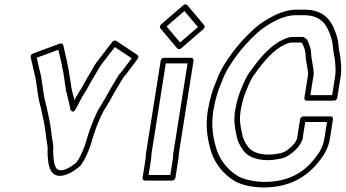

<svg xmlns="http://www.w3.org/2000/svg" viewBox="-20 -762 1557 865"><path d="M145.6 -501.9 243 -537.8 256.3 -479.5C263.6 -447.4 268.1 -420.8 272.9 -384.7C277.5 -340.5 291.2 -308.6 296.7 -269.4C296.7 -269.4 308.1 -246.8 320.1 -268.4C332.5 -290.5 345.4 -318.8 355.1 -333.6L371.3 -359.8C371.5 -360 371.7 -360.3 371.8 -360.5C381.8 -378.9 395.5 -404.8 405.8 -420.4C405.9 -420.6 406 -420.8 406.1 -420.9C419.5 -443.2 430.7 -464.8 444.5 -481.8C448.3 -486.1 451.2 -489.8 456.4 -496.6C469.7 -514.7 483.7 -532.4 497.3 -549.9L573.1 -499.6L533 -445.7C524.8 -436 519.9 -430.2 514.7 -423.9C513.3 -422.1 512.2 -419.7 511.7 -418C510.6 -415.9 506.6 -410.7 502.6 -404.2C502.5 -403.9 502.2 -403.4 502.1 -403.2C493.6 -386.7 484.3 -374.4 473.5 -354.5C460.1 -330 450.7 -312.8 436.9 -290.7C420 -266.3 407.3 -235.4 395.7 -207.2C381.9 -175.7 371.1 -132.5 361.3 -104.5C349.7 -74 341.1 -53.6 324.8 -30.6C307.3 -15.8 287.3 -2 266.2 3.4C232.2 12.2 224.7 -12.9 221.2 -51.2C219.9 -62.6 219.7 -73.6 219.6 -83.8L220.2 -99.5C220.2 -100 220.2 -100.7 220.1 -101C217.8 -126.2 212.8 -144.7 210.9 -169.1C206.3 -209.1 197.4 -245.8 189.4 -282.6L180.8 -316.5C172.7 -355 170 -405.5 158.8 -443.8ZM127.9 -520.6C121.8 -518.4 116.7 -511.1 118.2 -504.5L134.2 -434.5C134.2 -434.3 134.3 -434 134.3 -433.8C144.8 -398.4 147.2 -349.6 156 -307.5L164.7 -273.4C172.5 -237.4 181.5 -199.9 185.7 -162.9C187.7 -137.2 192.7 -118.5 194.8 -95.7L194.3 -80.2C194.4 -68.9 194.6 -57.4 196 -44.8C199.2 -9.9 209.8 42.8 268.9 27.6C297.8 20.1 323.1 1.3 341.1 -14.2C341.8 -14.8 342.9 -15.9 343.6 -16.8C363.7 -44.7 372.8 -67.4 385 -99.5C395.8 -130.4 406.1 -171.7 418.9 -200.8C430.6 -229.4 443.7 -259.9 457.2 -279C457.3 -279.2 457.5 -279.5 457.6 -279.7C472.5 -303.4 482 -321 495.4 -345.5C505.1 -363.3 513.7 -374.4 524.1 -394.3C527 -398.9 531.4 -403.5 535.3 -412.4C539.4 -417.4 545.3 -424.4 551.7 -431.9C551.8 -432.1 552.1 -432.4 552.3 -432.7L600.6 -497.7C604.5 -502.9 604.5 -511 599 -514.7L503.9 -577.7C499.2 -580.9 490.8 -579.6 486.2 -573.5C470 -552.4 453 -531.2 436.9 -509.3C432.1 -503.1 428.3 -498.4 426.6 -496.5C426.5 -496.4 426.3 -496.1 426.2 -495.9C408.7 -474.8 398.3 -453.5 385 -431.4C373.8 -414.1 360.5 -389.1 350.1 -369.9L334.3 -344.4C328 -334.9 322.6 -324.5 315.3 -310.1C308.8 -337.6 301.1 -361.6 298 -391.3C293.1 -428.5 288.5 -455.5 281 -488.5L265.1 -558.5C263.7 -565 256.7 -568.1 250 -565.6Z M660.5 -44C662 -53.5 661.6 -63.8 662.7 -71L727 -476.5H825L760.1 -67C760 -66.3 759.9 -65.3 760 -64.8C760.1 -58.2 759.6 -51.3 758.5 -44L747.3 26.5H649.3ZM635.5 -44 622.3 39C621.5 44.4 625.3 51.5 632.8 51.5H755.8C761.2 51.5 769.1 46.6 770.3 39L783.5 -44C784.8 -52.6 785.4 -58.3 785.3 -68.1L852 -489C852.8 -494.4 849 -501.5 841.4 -501.5H718.4C713.1 -501.5 705.1 -496.6 704 -489L637.7 -71C636.1 -60.4 636.4 -49.6 635.5 -44ZM730.5 -643 810.8 -712.3 871.7 -640 791.4 -570.7ZM705.4 -651.8C701 -648 698.1 -639.5 702.6 -634.2L778.3 -544.2C781.5 -540.4 789.8 -538.8 796 -544.2L896.8 -631.2C901.2 -635 904.1 -643.5 899.6 -648.8L823.9 -738.8C820.7 -742.6 812.4 -744.2 806.2 -738.8Z M1476.3 -333.5 1378.3 -333.5 1393.3 -428C1393.4 -428.8 1393.5 -429.8 1393.4 -430.5C1391.9 -467.7 1381.9 -494.7 1381.6 -526.1C1381.6 -526.9 1381.5 -528 1381.3 -528.6C1379.7 -535.5 1380.4 -540.4 1376.5 -551.6C1372.9 -562.2 1369.5 -572.6 1363.6 -583.3C1362.4 -585.4 1360.5 -586.8 1358.3 -587.8C1354.5 -590.9 1353.4 -591.6 1350.5 -593.2C1350.2 -593.4 1349.6 -593.6 1349.6 -593.6C1347.5 -595 1345.1 -595.5 1343.3 -595.5H1299.3C1273.4 -595.5 1251.2 -581.3 1236.8 -573.9C1236.5 -573.8 1236.1 -573.5 1235.9 -573.4C1178.7 -538.9 1137.8 -482.4 1100.4 -431.2C1100.2 -430.9 1099.9 -430.5 1099.8 -430.2C1083 -403.2 1070.6 -371.7 1058.9 -341.6C1050 -316.9 1043.4 -289.8 1039 -262C1031.8 -216.3 1038.7 -184 1045.4 -153C1049.5 -126.8 1059.4 -108.3 1070.8 -92.2C1091 -56.8 1133.3 -40.5 1187.4 -40.5C1209.4 -40.5 1230.3 -44.5 1247 -47.7C1247.2 -47.8 1247.5 -47.8 1247.6 -47.9C1278.4 -55.3 1305.2 -78.8 1322.9 -99.3C1333.2 -111.1 1336.9 -121.9 1341.1 -129.4C1341.9 -130.8 1342.5 -132.6 1342.7 -134L1355.2 -212.5H1453.2L1441.4 -138C1435.4 -100.5 1418.2 -72 1397.1 -47.1C1397 -46.9 1396.8 -46.7 1396.7 -46.6C1347 17.5 1275.5 57.5 1171.9 57.5C1126.9 57.5 1074.4 45.5 1051.3 31.2C1007.1 2.7 976.3 -33.4 957.4 -83.6C941.2 -135.6 929.6 -190 941 -262C949.1 -312.9 961.8 -355.4 979.5 -394.5C979.6 -394.8 979.8 -395.3 979.9 -395.5C995.7 -439.8 1019.6 -475.1 1045.2 -510.3C1070.9 -545.8 1101.8 -579.4 1133.7 -608.6C1161.1 -635.1 1193.3 -654.9 1227.2 -671.9C1251.1 -683 1282.1 -693.5 1311.8 -693.5H1348.8C1428.5 -693.5 1454.6 -648.8 1472.2 -590.8C1477.2 -574.5 1479 -564 1480.3 -546.4C1481 -529.6 1486.5 -511.5 1487.9 -498.7C1490.7 -474.1 1494.2 -446.2 1489.9 -419ZM1484.9 -308.5C1491.7 -308.5 1498.3 -314.2 1499.3 -321L1514.9 -419C1519.9 -450.8 1515.9 -480.9 1513.1 -505.3C1511.3 -521.3 1506.1 -538.3 1505.6 -551.6C1504.2 -571.1 1501.9 -583.7 1496.6 -601.2C1478.1 -662.1 1445.4 -718.5 1352.8 -718.5H1315.8C1280.1 -718.5 1246.1 -706.6 1219.1 -694.1C1183.1 -676 1147.9 -654.6 1117.8 -625.4C1085.2 -595.5 1052.4 -559.9 1025.4 -522.7C999.5 -487 974.1 -450.1 956.4 -401C938.2 -360.5 924.3 -314.6 916 -262C903.8 -184.9 916.9 -125 933.2 -72.7C933.2 -72.6 933.3 -72.3 933.4 -72.2C953.8 -17.1 987.9 22.3 1035.4 52.8C1064.6 70.9 1118.9 82.5 1167.9 82.5C1278.4 82.5 1359.4 38.9 1415.7 -33.2C1438.5 -60.4 1459.5 -94.4 1466.4 -138L1480.1 -225C1481 -230.4 1477.2 -237.5 1469.6 -237.5H1346.6C1341.3 -237.5 1333.3 -232.6 1332.1 -225L1318.1 -136.3C1313.3 -127.2 1310.5 -120.4 1304.8 -113.7C1289.2 -95.7 1267.7 -77.8 1245.7 -72.2C1229.8 -69.1 1210.2 -65.5 1191.4 -65.5C1141.5 -65.5 1107.9 -80.8 1093.2 -107.3C1093 -107.5 1092.8 -107.9 1092.5 -108.2C1081.7 -123.4 1073.5 -139.6 1070.4 -160.7C1070.4 -160.8 1070.3 -161.2 1070.3 -161.4C1063.4 -193.3 1057.4 -220.6 1064 -262C1068.1 -288 1074.7 -314.6 1082.5 -336.4C1093.8 -365.3 1105.7 -395.2 1120.5 -419.3C1157.2 -469.6 1195.9 -521.8 1246 -552.3C1261.7 -560.4 1279 -570.5 1295.4 -570.5H1336.4C1337.5 -569.8 1339.7 -568.2 1341.9 -566.2C1342.1 -566 1341.9 -566.2 1342.5 -565.7C1345.7 -559.4 1349.2 -549.8 1352.4 -540.4C1355 -532.9 1354.1 -530.6 1356.4 -520.6C1357 -485.5 1366.4 -460.2 1368.1 -426.8L1351.3 -321C1350.3 -314.7 1354.8 -308.5 1361.9 -308.5Z"/></svg>

Font: Tape
Style: Regular
Weight: 500
Foundry: Cannot Into Space Fonts
Version: Version 0.97